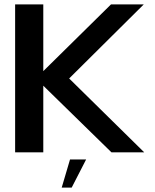

<svg xmlns="http://www.w3.org/2000/svg" viewBox="-20 -695 707 876"><path d="M49 0H177.5V-304L488.5 0H638L295.5 -337L636 -675H486.5L177.5 -370.5V-675H49ZM261.5 161H307L373 32.5H299.5Z"/></svg>

Font: Anybody SemiExpanded Medium
Style: Regular
Weight: 500
Width: 6
Version: Version 1.113;gftools[0.9.25]